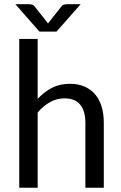

<svg xmlns="http://www.w3.org/2000/svg" viewBox="-20 -876 565 896"><path d="M51.8 0ZM69.8 0V-694.3H155.8V-414.6Q185.5 -446.8 221.9 -465.8Q258.3 -484.9 306.2 -484.9Q345.2 -484.9 374.8 -471.9Q404.3 -459 424.3 -435.3Q444.3 -411.6 454.3 -378.2Q464.4 -344.7 464.4 -304.2V0H378.4V-304.2Q378.4 -357.4 354.5 -387.2Q330.6 -417 281.2 -417Q244.6 -417 213.4 -399.4Q182.1 -381.8 155.8 -351.1V0ZM51.8 -856.4H114.3Q120.1 -856.4 127.9 -855Q135.7 -853.5 141.6 -845.7L198.2 -774.4L204.1 -766.1Q205.1 -768.6 206.5 -770.3Q208 -772 210 -774.4L266.1 -845.2Q272 -853.5 280 -855Q288.1 -856.4 293.5 -856.4H356.4L243.7 -728.5H164.1Z"/></svg>

Font: Carlito
Style: Regular
Weight: 400
Designer: Lukasz Dziedzic
Foundry: tyPoland Lukasz Dziedzic
Version: Version 1.103; Beta1; all basic design good, some composites